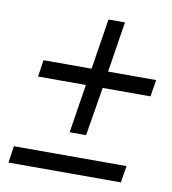

<svg xmlns="http://www.w3.org/2000/svg" viewBox="-69 -627 615 688"><g transform="rotate(10 238.5 -283.5)"><path d="M302 -383 331 -567H271L242 -383H67L58 -322H232L204 -145H264L293 -322H467L477 -383ZM7 0H416L426 -61H16Z"/></g></svg>

Font: Arthouse Owned
Style: Italic
Weight: 400
Italic angle: -10°
Designer: Jeremy Tribby
Foundry: Tribby Type
Version: Version 1.000;PS 001.000;hotconv 1.0.88;makeotf.lib2.5.64775